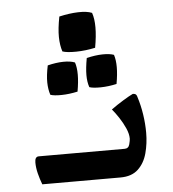

<svg xmlns="http://www.w3.org/2000/svg" viewBox="-48 -684 656 729"><g transform="rotate(-5 279.5 -319.5)"><path d="M80 -107Q133 -107 194 -107Q255 -107 311.5 -107Q368 -107 407 -107Q422 -107 426 -122Q430 -137 430 -144Q430 -162 420.5 -183.5Q411 -205 397.5 -225.5Q384 -246 372 -260Q394 -276 418.5 -291Q443 -306 456 -312Q465 -312 468.5 -308Q472 -304 473 -298Q483 -267 488.5 -231.5Q494 -196 494 -161Q494 -120 484 -83Q474 -46 449.5 -23Q425 0 382 0Q344 0 300 0Q256 0 213 0Q170 0 136 0Q102 0 84 0Q76 -21 70.5 -43Q65 -65 65 -85Q65 -107 80 -107ZM204 -496Q196 -520 195.5 -551.5Q195 -583 204 -629Q243 -638 276.5 -639Q310 -640 329 -632Q345 -587 329 -499Q292 -491 256.5 -490.5Q221 -490 204 -496ZM144 -336Q137 -357 136.5 -383.5Q136 -410 144 -448Q176 -456 203.5 -456.5Q231 -457 248 -450Q261 -412 248 -339Q216 -332 187 -331.5Q158 -331 144 -336ZM294 -352Q287 -372 287 -398.5Q287 -425 294 -463Q327 -471 354.5 -471.5Q382 -472 398 -466Q411 -427 398 -355Q367 -348 337.5 -347.5Q308 -347 294 -352Z"/></g></svg>

Font: Ruwudu Medium
Style: Regular
Weight: 500
Designer: Becca Hirsbrunner Spalinger
Foundry: SIL International
Version: Version 3.000